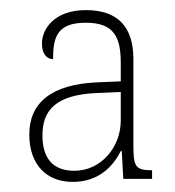

<svg xmlns="http://www.w3.org/2000/svg" viewBox="-20 -740 347 380"><path d="M124 -380C177 -380 205 -413 219 -441H221L224 -386H281V-403C247 -403 244 -411 244 -454V-623C244 -685 215 -720 150 -720C87 -720 63 -682 63 -654C63 -633 73 -623 85 -623C85 -668 94 -695 150 -695C207 -695 219 -665 219 -615V-579L172 -577C81 -573 38 -536 38 -474C38 -413 73 -380 124 -380ZM127 -402C82 -402 64 -430 64 -472C64 -519 87 -553 174 -556L219 -558V-501C219 -450 181 -402 127 -402Z"/></svg>

Font: Noto Serif Thai SemiCondensed Thin
Style: Regular
Weight: 100
Width: 4
Designer: Monotype Design Team
Foundry: Monotype Imaging Inc.
Version: Version 2.002